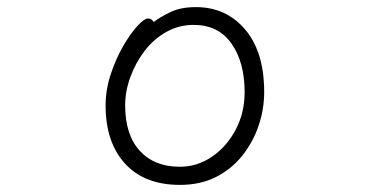

<svg xmlns="http://www.w3.org/2000/svg" viewBox="-20 -504 1040 540"><path d="M412 -442Q432 -457 460.5 -470.5Q489 -484 531 -484Q616 -484 669.5 -421Q723 -358 723 -245Q723 -197 707.5 -151Q692 -105 662 -67Q632 -29 588 -6.5Q544 16 486 16Q386 16 331.5 -44Q277 -104 277 -207Q277 -252 291.5 -295.5Q306 -339 326.5 -374.5Q347 -410 366.5 -431Q386 -452 396 -452Q407 -452 412 -442ZM486 -35Q535 -35 576.5 -63.5Q618 -92 643 -139.5Q668 -187 668 -245Q668 -329 631 -381.5Q594 -434 525 -434Q483 -434 447.5 -414Q412 -394 386.5 -360.5Q361 -327 346.5 -287Q332 -247 332 -208Q332 -125 373 -80Q414 -35 486 -35Z"/></svg>

Font: Moon Stars Kai T Light
Style: Regular
Weight: 300
Designer: GuiWonder
Version: Version 1.101